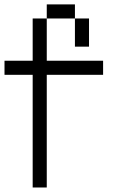

<svg xmlns="http://www.w3.org/2000/svg" viewBox="-20 -832 540 852"><path d="M125 -500H0V-562.5H125V-750H187.5V-562.5H437.5V-500H187.5V0H125ZM312.5 -750H375V-625H312.5ZM187.5 -812.5H312.5V-750H187.5Z"/></svg>

Font: HE실루아
Style: regular
Weight: 500
Monospace: yes
Designer: Taeyun An (WindowsTiger)
Version: v1